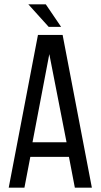

<svg xmlns="http://www.w3.org/2000/svg" viewBox="-20 -860 462 880"><path d="M110 -840H190L260 -737H203ZM296 -141H119L92 0H20L154 -700H267L401 0H323ZM206 -612 129 -208H285Z"/></svg>

Font: TypoPRO Bebas Neue
Style: Regular
Weight: 400
Designer: Ryoichi Tsunekawa
Foundry: Ryoichi Tsunekawa
Version: Version 001.003